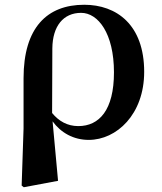

<svg xmlns="http://www.w3.org/2000/svg" viewBox="-20 -572 682 807"><path d="M71 208 80 215 224 188 201 -62C236 -14 289 16 353 16C470 16 586 -91 586 -270C586 -468 470 -552 334 -552C178 -552 79 -456 79 -243V-32ZM199 -97 200 -369C201 -462 246 -518 321 -518C392 -518 459 -432 459 -268C459 -109 397 -42 309 -42C263 -42 227 -63 199 -97Z"/></svg>

Font: Source Han Serif CN
Style: Bold
Weight: 700
Designer: Ryoko NISHIZUKA 西塚涼子 (kana & ideographs); Frank Grießhammer (Latin, Greek & Cyrillic); Wenlong ZHANG 张文龙 (bopomofo); San
Foundry: Adobe
Version: Version 2.003;hotconv 1.1.1;makeotfexe 2.6.0